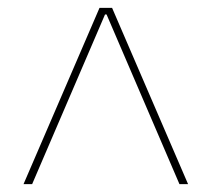

<svg xmlns="http://www.w3.org/2000/svg" viewBox="-20 -750 540 490"><path d="M40 -280 234 -730H266L460 -280H438L252 -713H248L62 -280Z"/></svg>

Font: M PLUS 1 Code Thin
Style: Regular
Weight: 250
Designer: Coji Morishita
Foundry: UNDERFOREST DESIGN
Version: Version 1.002